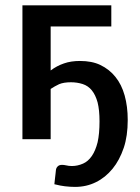

<svg xmlns="http://www.w3.org/2000/svg" viewBox="-20 -530 534 731"><path d="M65.4 -509.8H403.8V-429.2H172.9V-261.7Q196.3 -279.3 223.6 -288.6Q250 -297.9 284.2 -297.9Q330.1 -297.9 361.8 -282.7Q396.5 -266.1 419.4 -237.3Q442.9 -208.5 454.6 -166.5Q466.3 -124.5 466.3 -73.2Q466.3 -12.2 451.2 32.7Q435.1 80.1 408.7 112.3Q381.3 146 345.2 163.6Q309.1 181.6 265.6 181.6Q248 181.6 227.1 179.2Q212.4 177.7 187 171.4Q187.5 166 188.5 157.2Q189.5 148.4 189.9 144.5Q190.4 140.6 191.4 131.8Q191.9 126.5 192.9 117.7Q193.8 108.9 200.2 103Q205.6 97.7 216.3 97.7Q223.6 97.7 231.9 99.6Q241.7 102.1 253.9 102.1Q275.4 102.1 296.4 92.8Q315.4 84.5 329.6 64Q343.8 43 351.6 11.7Q358.9 -20.5 358.9 -67.9Q358.9 -111.3 351.6 -140.1Q343.8 -168.5 329.6 -186Q315.9 -203.1 294.9 -210Q273.4 -216.8 250 -216.8Q222.7 -216.8 205.1 -209.5Q187.5 -201.2 172.9 -191.4V0H65.4Z"/></svg>

Font: Lato-SemiBold
Style: Regular
Weight: 500
Designer: Lukasz Dziedzic with Adam Twardoch and Botio Nikoltchev
Foundry: tyPoland Lukasz Dziedzic
Version: ""